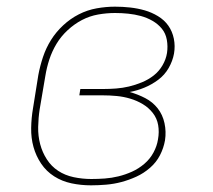

<svg xmlns="http://www.w3.org/2000/svg" viewBox="-20 -548 640 576"><path d="M253 8Q223 8 194.5 2Q166 -4 142.5 -19Q119 -34 103.5 -57Q88 -80 80.5 -107Q73 -134 73.5 -164Q74 -194 79 -223L95 -323Q100 -350 109 -377Q118 -404 133 -428Q148 -452 169.5 -472Q191 -492 216.5 -505Q242 -518 270 -523Q298 -528 325 -528Q348 -528 370.5 -525.5Q393 -523 414 -517Q435 -511 454 -499.5Q473 -488 485 -471Q497 -454 501.5 -432Q506 -410 502 -387Q498 -365 486 -344Q474 -323 454.5 -308.5Q435 -294 413 -285Q391 -276 369 -272Q394 -265 416 -253.5Q438 -242 453 -223Q468 -204 473.5 -178.5Q479 -153 475 -127Q471 -104 460 -82.5Q449 -61 430 -44.5Q411 -28 389 -18Q367 -8 344.5 -2Q322 4 298.5 6Q275 8 253 8ZM254 -11Q274 -11 294.5 -12.5Q315 -14 335.5 -19Q356 -24 376 -33Q396 -42 413 -56.5Q430 -71 440.5 -90.5Q451 -110 454 -130Q458 -152 454.5 -172.5Q451 -193 438.5 -209Q426 -225 408.5 -235.5Q391 -246 371 -252Q351 -258 330 -260Q309 -262 287 -262H218L221 -281H290Q309 -281 328.5 -282.5Q348 -284 367 -288.5Q386 -293 405.5 -301Q425 -309 441 -321.5Q457 -334 467.5 -352Q478 -370 481 -389Q484 -409 480.5 -428.5Q477 -448 465.5 -462Q454 -476 437.5 -485.5Q421 -495 402.5 -500Q384 -505 364.5 -507Q345 -509 325 -509Q300 -509 274.5 -504.5Q249 -500 226 -488Q203 -476 183 -457.5Q163 -439 149.5 -416.5Q136 -394 128 -369.5Q120 -345 116 -320L99 -220Q95 -194 94.5 -167Q94 -140 100.5 -115.5Q107 -91 120.5 -70Q134 -49 154.5 -35.5Q175 -22 201 -16.5Q227 -11 254 -11Z"/></svg>

Font: Iosevka HT Thin Extended
Style: Italic
Weight: 100
Width: 7
Italic angle: -9°
Monospace: yes
Designer: Belleve Invis
Foundry: Belleve Invis
Version: Version 32.3.0; ttfautohint (v1.8.4)